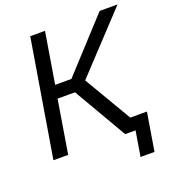

<svg xmlns="http://www.w3.org/2000/svg" viewBox="-156 -847 1014 1122"><g transform="rotate(-20 351.5 -286.0)"><path d="M39.6 0 160.2 -727.5H252L199.7 -410.6H300.8L591.8 -727.5H703.1L373.5 -375L594.2 0H485.8L293.9 -330.1H185.5L131.3 0ZM524.4 156.2 550.3 0H513.7L526.9 -80.6H650.4L611.3 156.2Z"/></g></svg>

Font: Inter 18pt
Style: Italic
Weight: 400
Italic angle: -9.3988°
Designer: Rasmus Andersson
Foundry: rsms
Version: Version 4.001;git-66647c0bb